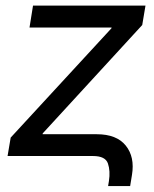

<svg xmlns="http://www.w3.org/2000/svg" viewBox="-20 -542 535 667"><path d="M355.5 104.5 358.4 86.9Q363.8 52.2 355 26.1Q346.2 0 303.2 0H6.3L17.1 -64L367.2 -443.8L367.7 -446.3H82.5L94.7 -522.5H485.4L474.1 -455.1L128.4 -78.6L127.9 -75.7H315.9Q385.3 -75.7 417 -36.1Q448.7 3.4 438.5 65.4L432.1 104.5Z"/></svg>

Font: Inter 28pt
Style: Italic
Weight: 400
Italic angle: -9.3988°
Designer: Rasmus Andersson
Foundry: rsms
Version: Version 4.001;git-66647c0bb